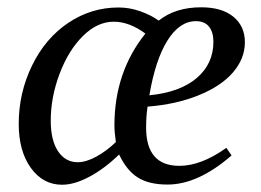

<svg xmlns="http://www.w3.org/2000/svg" viewBox="-20 -491 707 521"><path d="M644.5 -376.5Q644.5 -332 612.1 -294.4Q579.6 -256.8 518.3 -232.2Q457 -207.5 380.4 -201.7Q376.5 -175.3 376.5 -144.5Q376.5 -41 466.8 -41Q525.9 -41 594.2 -89.8L608.4 -69.3Q517.6 9.8 434.6 9.8Q384.3 9.8 354 -9.3Q323.7 -28.3 303.2 -71.8Q264.2 -33.7 223.1 -11.7Q182.1 10.3 148.4 10.3Q96.7 10.3 63.7 -35.4Q30.8 -81.1 30.8 -154.8Q30.8 -238.8 66.9 -313Q103 -387.2 165.3 -429Q227.5 -470.7 301.8 -470.7Q332 -470.7 361.3 -460.2Q390.6 -449.7 410.6 -435.1Q456.1 -471.2 525.9 -471.2Q582 -471.2 613.3 -445.6Q644.5 -419.9 644.5 -376.5ZM190.9 -50.8Q213.4 -50.8 241.2 -65.9Q269 -81.1 294.4 -105.5Q290.5 -132.8 290.5 -150.9Q290.5 -294.9 374.5 -399.9Q331.1 -432.1 288.6 -432.1Q244.1 -432.1 204.8 -393.1Q165.5 -354 141.6 -290.5Q117.7 -227.1 117.7 -163.6Q117.7 -109.9 137.7 -80.3Q157.7 -50.8 190.9 -50.8ZM559.1 -377.9Q559.1 -403.8 547.1 -418.7Q535.2 -433.6 511.7 -433.6Q467.3 -433.6 434.3 -380.9Q401.4 -328.1 385.3 -232.4Q468.8 -240.7 513.9 -279.3Q559.1 -317.9 559.1 -377.9Z"/></svg>

Font: Tinos
Style: Italic
Weight: 400
Italic angle: -16.333°
Designer: Steve Matteson
Foundry: Monotype Imaging Inc.
Version: Version 1.32